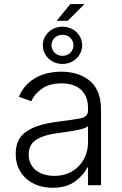

<svg xmlns="http://www.w3.org/2000/svg" viewBox="-20 -902 596 935"><path d="M83.1 -238.3Q96.6 -254.3 115.2 -266Q133.9 -277.7 157.1 -286.2Q180.4 -294.7 207.7 -300.4Q235.1 -306.1 266 -310Q300.4 -314.3 326.9 -318.2Q353.3 -322.1 371.8 -325.6Q408.7 -332.7 408.7 -363.3V-376.1Q408.7 -404.5 400.2 -426.7Q391.7 -448.9 375.4 -464.3Q359 -479.8 335 -487.9Q311.1 -496.1 280.2 -496.1Q220.9 -496.1 184.3 -470.2Q147.7 -444.2 132.1 -409.1L72.1 -430.8Q85.9 -464.5 108.3 -487.7Q130.7 -511 158 -525.6Q185.4 -540.1 216.3 -546.5Q247.2 -552.9 278.4 -552.9Q294 -552.9 310.5 -551.1Q327.1 -549.4 343.6 -545.1Q360.1 -540.8 376.1 -533.9Q392 -527 406.6 -516.7Q421.2 -506.7 433.2 -492.9Q445.3 -479 453.8 -460.9Q462.4 -442.8 467.2 -420.3Q471.9 -397.7 471.9 -370.4V0H408.7V-86.3H404.8Q387.8 -50.1 345.9 -18.8Q304 12.4 235.8 12.4Q198.9 12.4 166.2 1.4Q133.5 -9.6 109.2 -30.7Q84.9 -51.8 70.7 -82.4Q56.5 -112.9 56.5 -152.3Q56.5 -206.3 83.1 -238.3ZM119.7 -149.5Q119.7 -122.9 130 -103.2Q140.3 -83.5 157.7 -70.7Q175.1 -57.9 197.4 -51.7Q219.8 -45.5 244.3 -45.5Q282.3 -45.5 312.7 -58.4Q343 -71.4 364.3 -93.8Q385.7 -116.1 397.2 -146Q408.7 -175.8 408.7 -209.2V-288Q399.9 -279.1 373.9 -272.7Q361.2 -269.5 346.9 -266.9Q332.7 -264.2 318.4 -261.9Q304 -259.6 290.7 -257.8Q277.3 -256 266 -254.6Q196.7 -246.1 158.4 -222.7Q119.7 -199.2 119.7 -149.5ZM284.1 -772Q303.3 -772 320.7 -765.3Q338.1 -758.5 351.2 -746.6Q364.3 -734.7 372.2 -718Q380 -701.3 380 -681.5Q380 -661.9 372.2 -645.2Q364.3 -628.6 351.2 -616.3Q338.1 -604 320.7 -597.3Q303.3 -590.6 284.1 -590.6Q264.9 -590.6 247.5 -597.3Q230.1 -604 217.2 -616.3Q204.2 -628.6 196.4 -645.2Q188.6 -661.9 188.6 -681.5Q188.6 -701.3 196.4 -717.9Q204.2 -734.4 217.2 -746.4Q230.1 -758.5 247.5 -765.3Q264.9 -772 284.1 -772ZM284.1 -630Q295.8 -630 305.6 -634.1Q315.3 -638.1 322.4 -645.1Q329.5 -652 333.6 -661.4Q337.7 -670.8 337.7 -681.5Q337.7 -692.1 333.6 -701.5Q329.5 -710.9 322.4 -717.9Q315.3 -724.8 305.6 -728.7Q295.8 -732.6 284.1 -732.6Q272.7 -732.6 263 -728.7Q253.2 -724.8 246.1 -717.9Q239 -710.9 234.9 -701.5Q230.8 -692.1 230.8 -681.5Q230.8 -670.8 234.9 -661.4Q239 -652 246.1 -645.1Q253.2 -638.1 263 -634.1Q272.7 -630 284.1 -630ZM322.4 -882.1H391.3L309.7 -800.8H256Z"/></svg>

Font: Inter P Light
Style: Regular
Weight: 300
Designer: Rasmus Andersson
Foundry: rsms
Version: Version 3.018;git-588b23468